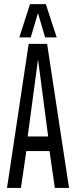

<svg xmlns="http://www.w3.org/2000/svg" viewBox="-20 -922 373 942"><path d="M14.4 0 120.7 -706.9H211.1L318.6 0H249L223 -180.7H109.1L82.8 0ZM115.8 -252.4H216.3L166.6 -630.8ZM74.8 -738.5 127.2 -901.7H204.9L258.3 -738.5H201.3L166.2 -858L130.9 -738.5Z"/></svg>

Font: Georama ExtraCondensed Thin
Style: Regular
Weight: 100
Width: 2
Designer: Jean-Baptiste Levee
Foundry: Production Type
Version: Version 1.001